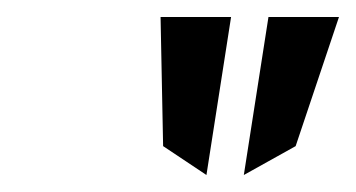

<svg xmlns="http://www.w3.org/2000/svg" viewBox="-20 -797 419 226"><path d="M172 -625 223 -591 252 -777H169ZM328 -625 379 -777H296L267 -591Z"/></svg>

Font: Charger Pro
Style: LitExtObl
Weight: 300
Designer: Jasper
Foundry: Cannot Into Space Fonts
Version: Version 1.09